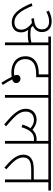

<svg xmlns="http://www.w3.org/2000/svg" viewBox="919 -1591 719 2597"><g transform="rotate(90 1278.5 -292.5)"><path d="M418 -219C418 -257 405 -288 384 -315C405 -311 431 -309 454 -309C487 -309 520 -312 554 -321V0H591V-587H704V-622H474V-587H554V-357C516 -348 481 -344 448 -344C421 -344 390 -346 359 -351C350 -360 340 -369 330 -378C386 -402 414 -445 414 -500C414 -581 361 -632 270 -632C214 -632 173 -617 125 -594L138 -559C185 -584 223 -597 271 -597C337 -597 377 -564 377 -500C377 -433 332 -397 228 -393L231 -358C253 -358 273 -361 291 -365C344 -325 381 -278 381 -222C381 -153 337 -128 280 -128C188 -128 124 -212 59 -372L24 -360C104 -167 180 -92 284 -92C354 -92 418 -129 418 -219Z M1098 47 1129 30C1100 -14 1075 -57 1054 -98C1085 -107 1104 -124 1104 -153C1104 -184 1078 -210 1043 -210C1014 -210 993 -191 993 -163C993 -150 997 -137 1003 -125C987 -123 973 -122 959 -122C842 -122 779 -185 779 -277C779 -323 799 -362 830 -385C865 -411 917 -422 993 -422H1024V-587H1183V-622H689V-587H986V-458H983C901 -458 837 -441 795 -404C763 -377 741 -336 741 -279C741 -137 857 -87 958 -87C984 -87 1003 -89 1020 -91C1038 -54 1071 7 1098 47Z M1302 -587H1415V-622H1168V-587H1265V0H1302Z M1400 -587H1886V-427C1879 -428 1871 -428 1863 -428C1814 -428 1771 -411 1735 -372C1694 -406 1653 -428 1598 -428C1531 -428 1451 -387 1451 -281C1451 -181 1534 -97 1664 10L1688 -15C1547 -135 1489 -195 1489 -281C1489 -346 1530 -392 1601 -392C1646 -392 1677 -376 1714 -345C1695 -317 1678 -281 1665 -236L1701 -225C1741 -358 1798 -393 1861 -393C1871 -393 1879 -393 1886 -392V0H1923V-587H2036V-622H1400Z M2445 -587H2557V-622H2021V-587H2407V-390H2286C2193 -390 2154 -378 2122 -354C2084 -327 2072 -286 2072 -250C2072 -149 2152 -75 2246 7L2270 -18C2170 -108 2110 -165 2110 -247C2110 -284 2124 -307 2138 -320C2166 -347 2208 -355 2285 -355H2407V0H2445Z"/></g></svg>

Font: Noto Sans Devanagari UI ExtraLight
Style: Regular
Weight: 200
Designer: Jelle Bosma - Monotype Design Team
Foundry: Monotype Imaging Inc.
Version: Version 2.003